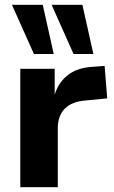

<svg xmlns="http://www.w3.org/2000/svg" viewBox="-20 -784 479 804"><path d="M65 0V-496H209V-373H205Q219 -432 259.5 -466Q300 -500 365 -504L418 -508L429 -372L336 -363Q279 -358 250.5 -328Q222 -298 222 -247V0ZM288 -558 196 -764H325L371 -558ZM122 -558 30 -764H159L205 -558Z"/></svg>

Font: Nunito Sans 10pt ExtraBold
Style: Regular
Weight: 800
Designer: Vernon Adams
Foundry: Vernon Adams
Version: Version 3.101;gftools[0.9.27]